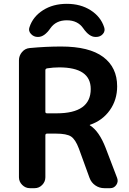

<svg xmlns="http://www.w3.org/2000/svg" viewBox="-20 -983 674 1003"><path d="M524 -841Q531 -821 517.5 -805.5Q504 -790 482 -790H479Q446 -790 415 -835Q386 -877 329 -877Q272 -877 243 -835Q212 -790 179 -790H177Q156 -790 141.5 -806Q127 -822 134 -841Q152 -896 204.5 -929.5Q257 -963 329 -963Q401 -963 453.5 -929.5Q506 -896 524 -841ZM217 -616V-399Q217 -391 226 -391H276Q454 -391 454 -518Q454 -631 289 -631Q259 -631 226 -626Q217 -624 217 -616ZM136 0Q113 0 96 -17Q79 -34 79 -57V-668Q79 -692 95 -711Q111 -730 135 -732Q220 -740 299 -740Q446 -740 519 -685.5Q592 -631 592 -532Q592 -461 553.5 -407Q515 -353 450 -331Q449 -331 449 -330Q449 -328 450 -328Q498 -298 532 -210L592 -53Q599 -34 587.5 -17Q576 0 556 0H525Q499 0 478 -14.5Q457 -29 448 -53L392 -207Q374 -255 351 -270Q328 -285 272 -285H226Q217 -285 217 -276V-57Q217 -34 200.5 -17Q184 0 161 0Z"/></svg>

Font: Rounded Mplus 1c Bold
Style: Bold
Weight: 700
Version: Version 1.059.20150529